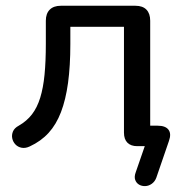

<svg xmlns="http://www.w3.org/2000/svg" viewBox="-20 -507 645 666"><path d="M522 110Q517 123 506.5 130.5Q496 138 484 138.5Q472 139 462.5 133.5Q453 128 449 117Q445 106 451 90L496 -40L501 0H456Q434 0 422 -12Q410 -24 410 -47V-414H224V-354Q224 -278 216 -219.5Q208 -161 191.5 -118Q175 -75 148.5 -46Q122 -17 83 1Q68 8 55 5.5Q42 3 33.5 -6Q25 -15 22.5 -27Q20 -39 25 -51Q30 -63 45 -71Q73 -87 91 -110.5Q109 -134 119.5 -168Q130 -202 134.5 -248Q139 -294 139 -356V-435Q139 -460 152.5 -473.5Q166 -487 191 -487H450Q475 -487 488 -473.5Q501 -460 501 -435V-57L487 -71H527Q554 -71 564.5 -57Q575 -43 566 -18Z"/></svg>

Font: Nunito Medium
Style: Regular
Weight: 500
Designer: Vernon Adams
Foundry: Vernon Adams
Version: Version 3.601